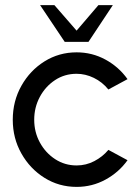

<svg xmlns="http://www.w3.org/2000/svg" viewBox="-20 -719 550 752"><path d="M404.5 -132 479.5 -91.5Q445.5 -44 393.2 -15.5Q341 13 280 13Q211 13 154.2 -22.5Q97.5 -58 63.8 -117.8Q30 -177.5 30 -250Q30 -323 63.8 -383Q97.5 -443 154.2 -478.5Q211 -514 280 -514Q341 -514 393.2 -485.5Q445.5 -457 479.5 -409L404.5 -368.5Q380.5 -398 347.5 -414Q314.5 -430 280 -430Q233 -430 195.5 -405.2Q158 -380.5 136 -339.5Q114 -298.5 114 -250Q114 -201.5 136.2 -160.8Q158.5 -120 196.2 -95.5Q234 -71 280 -71Q317 -71 349.5 -88Q382 -105 404.5 -132ZM233.5 -555 137 -699H193L280 -599L365.5 -699H422L326.5 -555Z"/></svg>

Font: Urbanist Medium
Style: Regular
Weight: 500
Designer: Corey Hu
Foundry: Corey Hu
Version: Version 1.321; ttfautohint (v1.8.4.7-5d5b)